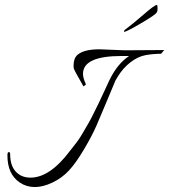

<svg xmlns="http://www.w3.org/2000/svg" viewBox="-20 -745 683 775"><path d="M381 -546 483 -542 643 -543 630 -528Q599 -528 568 -522.5Q537 -517 506.5 -493.5Q476 -470 455 -435L446 -420Q439 -404 413 -341Q387 -278 369 -237Q351 -196 319 -142Q287 -88 259 -57.5Q231 -27 192.5 -8.5Q154 10 120.5 10Q87 10 60 -8Q10 -42 10 -117Q10 -130 14 -131Q21 -132 21 -123Q21 -77 43.5 -52.5Q66 -28 103 -28Q182 -28 264 -138Q280 -158 291 -172.5Q302 -187 317.5 -214Q333 -241 339 -251Q345 -261 361.5 -294.5Q378 -328 380.5 -333Q383 -338 401.5 -378Q420 -418 421 -420Q453 -487 501 -519H471Q315 -519 315 -447Q315 -430 327 -404L317 -396Q278 -464 277.5 -470Q277 -476 277 -480Q277 -509 292 -523Q318 -546 381 -546ZM613 -725Q616 -725 616 -711.5Q616 -698 612 -694Q607 -685 550 -651.5Q493 -618 481 -616Q480 -616 482 -623Q518 -650 561 -687.5Q604 -725 613 -725Z"/></svg>

Font: Italianno
Style: Regular
Weight: 400
Designer: Robert E. Leuschke
Foundry: Robert E. Leuschke
Version: Version 1.003